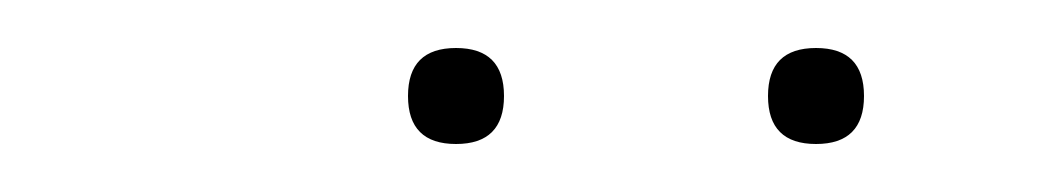

<svg xmlns="http://www.w3.org/2000/svg" viewBox="-20 -636 441 80"><path d="M150 -596Q150 -616 170 -616Q190 -616 190 -596Q190 -576 170 -576Q150 -576 150 -596ZM300 -596Q300 -616 320 -616Q340 -616 340 -596Q340 -576 320 -576Q300 -576 300 -596Z"/></svg>

Font: Alegreya Sans Thin
Style: Italic
Weight: 100
Italic angle: -7°
Designer: Juan Pablo del Peral
Foundry: Huerta Tipografica
Version: Version 2.007